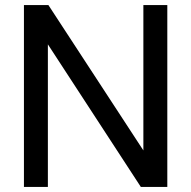

<svg xmlns="http://www.w3.org/2000/svg" viewBox="-20 -742 759 762"><path d="M549 -145V-722H644V0H539L170 -566V0H75V-722H172Z"/></svg>

Font: Gen
Style: Regular
Weight: 400
Version: Version 1.000;PS 001.001;hotconv 1.0.56